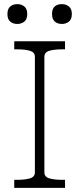

<svg xmlns="http://www.w3.org/2000/svg" viewBox="-20 -910 384 930"><path d="M149 -75V-635Q149 -657 125 -664Q101 -671 64 -671H49V-710H295V-671H280Q243 -671 219 -664Q195 -657 195 -635V-75Q195 -53 219 -46Q243 -39 280 -39H295V0H49V-39H64Q101 -39 125 -46Q149 -53 149 -75ZM112 -842Q112 -817 98 -805.5Q84 -794 64 -794Q43 -794 29.5 -805.5Q16 -817 16 -842Q16 -867 29.5 -878.5Q43 -890 64 -890Q84 -890 98 -878.5Q112 -867 112 -842ZM328 -842Q328 -817 314 -805.5Q300 -794 279 -794Q259 -794 245.5 -805.5Q232 -817 232 -842Q232 -867 245 -878.5Q258 -890 279 -890Q300 -890 314 -878.5Q328 -867 328 -842Z"/></svg>

Font: Roboto Serif Thin
Style: Regular
Weight: 250
Designer: Greg Gazdowicz
Foundry: Commercial Type
Version: Version 1.004